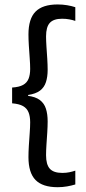

<svg xmlns="http://www.w3.org/2000/svg" viewBox="-20 -696 378 840"><path d="M309.5 -664.5V-604.5Q298 -608.5 283.5 -611.2Q269 -614 251.5 -614Q214.5 -614 198 -596Q181.5 -578 181.5 -537Q181.5 -519 183.2 -492.5Q185 -466 186.8 -438.8Q188.5 -411.5 188.5 -390.5Q188.5 -360 181 -336.8Q173.5 -313.5 155 -299.5Q136.5 -285.5 103 -280.5V-272L100 -277Q135 -273 154.2 -258.5Q173.5 -244 181 -220.2Q188.5 -196.5 188.5 -165Q188.5 -144 186.8 -116.5Q185 -89 183.2 -62.5Q181.5 -36 181.5 -17Q181.5 24 198 42.2Q214.5 60.5 252.5 60.5Q269.5 60.5 283.8 57.5Q298 54.5 309.5 50.5V111Q293 116 273.5 119.5Q254 123 232 123Q166.5 123 135.5 91.5Q104.5 60 104.5 -9Q104.5 -30.5 106.2 -58.8Q108 -87 110 -114.2Q112 -141.5 112 -161Q112 -186.5 105 -204.2Q98 -222 81 -231.8Q64 -241.5 33 -244V-313Q64 -315 81 -324.5Q98 -334 105 -351.5Q112 -369 112 -394.5Q112 -414 110 -441.2Q108 -468.5 106.2 -496.2Q104.5 -524 104.5 -545Q104.5 -614 135.5 -645.2Q166.5 -676.5 232 -676.5Q254 -676.5 273.5 -673.2Q293 -670 309.5 -664.5Z"/></svg>

Font: Anek Gujarati Medium
Style: Regular
Weight: 400
Version: Version 1.003